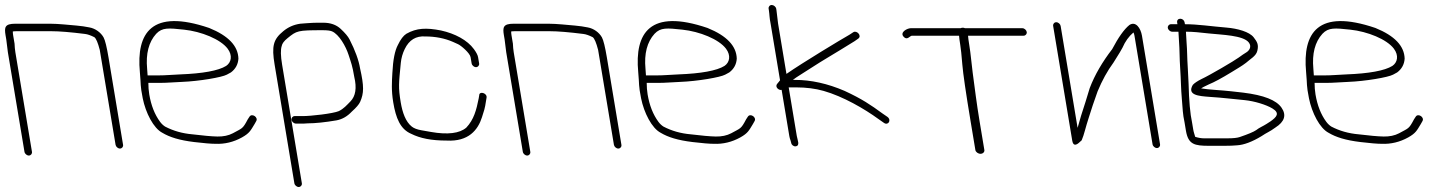

<svg xmlns="http://www.w3.org/2000/svg" viewBox="-33 -578 5784 769"><path d="M95 30 28.5 -369C26.8 -379.7 25.7 -391 25.3 -403L19.6 -437C18.7 -442.3 18.3 -447.3 18.3 -452C22.2 -452.7 27.4 -453 33.8 -453H173C204.6 -453 249.4 -449.3 307.6 -442C317.9 -440.8 330.4 -436.4 345 -429C351.9 -423.9 359.2 -406.9 366.6 -378L429.9 2C431.3 9.9 439.5 17 447.4 17C455.4 17 461.3 9.9 459.9 2L401.8 -347C394.6 -390 388 -417.1 381.8 -428.3C371.2 -447.3 349.5 -464 324.7 -468.3L300.5 -472.5C294.7 -473.5 285.8 -474.5 273.7 -475.6C246.4 -477.9 199.9 -483 168 -483H28.8C-13.7 -483 -16.1 -469 -10.8 -437L-7.9 -420L-1.5 -369L65 30C66.3 37.9 74.6 45 82.5 45C90.4 45 96.3 37.9 95 30Z M558.2 -276C558.2 -280 557.6 -288.8 556.3 -302.5C550.6 -363 562.7 -409.7 592.5 -442.6C617 -468.7 642.6 -465.7 704.1 -459.2C773.3 -451.9 850.2 -420.9 878.7 -383.1C899.4 -355.6 893.2 -327.7 872.7 -314C842.1 -294.8 778.4 -283.4 688.2 -280C652.4 -278.6 631.8 -276 600.7 -276ZM561.2 -246H605.7C637.7 -246 659.3 -248.6 695.6 -250C764.3 -252.6 855.9 -268.3 875.5 -279L892 -288C910.4 -301.8 920.4 -320.2 921.9 -343C920.7 -393.6 882.2 -434.6 804.8 -466C573.6 -544.6 512.5 -445.9 527.2 -289.3C532.2 -236.1 527.7 -239.5 538.7 -184.2C550.2 -126.6 581.7 -64.2 617.5 -46C646.7 -28.5 685.9 -16.2 744.7 -9.1C783.7 -4.4 812.3 -2 830.5 -2C866.7 -0.5 902.6 -9 935.9 -27.5C967.3 -45 971 -55.9 986.5 -81L992.7 -92C1003.3 -108 976.1 -125.7 966.5 -111L959.3 -100C938.4 -60.2 937.5 -65.3 899.5 -44.2C882.4 -35 860.7 -30.7 837.7 -31.2C814.6 -31.7 781.3 -34.7 737.7 -40C697.2 -43.5 661.2 -53.8 628.3 -71C620.9 -75.7 614.2 -82 608.2 -90C586.6 -119.2 572.2 -155.8 564.8 -200C562.4 -214.7 561.2 -230 561.2 -246Z M1176 156 1096.9 -319C1091 -354.3 1090.5 -379.3 1095.4 -394C1097 -403.5 1104.7 -413.9 1118.6 -425.1C1155.6 -455.1 1158.2 -457 1260 -457C1277.6 -457 1289.5 -455.5 1296.6 -452.5C1324.9 -440.6 1352.2 -392.4 1363.2 -358C1372.9 -327.9 1378.4 -315.3 1385.9 -270C1396.5 -225.5 1391.3 -192.7 1370.3 -171.5C1355.4 -156.4 1344.2 -142.9 1323.9 -132.9C1300.2 -122.9 1212 -113 1179.2 -113H1147.2C1139.3 -113 1133.4 -105.9 1134.7 -98C1136 -90.1 1144.3 -83 1152.2 -83H1184.2C1189.5 -83 1194.8 -83.3 1200 -84C1228.4 -84 1268.5 -88 1315.2 -96C1338.5 -100.5 1358.2 -112.1 1376 -131C1393.8 -146.9 1404.9 -159.9 1409.4 -169.9C1424.8 -204.8 1425.3 -232.6 1409.2 -304C1403.7 -337.2 1389.6 -376 1366.9 -420.3C1361 -431.9 1349.2 -445.9 1331.6 -462.3C1313.9 -478.8 1290.7 -487 1261.8 -487H1238.1C1226.9 -487 1212.6 -486.3 1195.2 -485L1169.2 -483C1143 -479.1 1121 -469.2 1101.6 -453.1C1061.5 -420.2 1054.4 -393.9 1066.9 -319L1146 156C1147.3 163.9 1155.6 171 1163.5 171C1171.4 171 1177.3 163.9 1176 156Z M1886 -324 1881.8 -349C1880.5 -357 1875 -367.7 1865.3 -381C1838.9 -417.3 1789.5 -443.6 1733.1 -456C1675.1 -467.3 1635.8 -466.3 1594.5 -442.7C1582.6 -435.2 1571.3 -420.3 1560.7 -398C1548.5 -375.7 1541.1 -338.2 1538.5 -285.5C1536.7 -250.6 1533.8 -217.5 1542 -168C1552.4 -105.5 1570 -60.6 1614 -42C1650 -24 1694.7 -15 1755.9 -15C1843.4 -10 1881.4 -57.6 1897.4 -108.5C1905.3 -133.5 1909.2 -142.3 1913.8 -175L1915.8 -187C1918.9 -205.3 1886.3 -214.7 1886.3 -196L1884.3 -184C1875 -137 1864.9 -99.2 1834.8 -67C1808.1 -43.6 1759.6 -37.8 1693.2 -49.5C1683.7 -51.2 1671 -53.4 1654.5 -56.3C1637.9 -59.2 1625.2 -64 1616.5 -70.8C1591.7 -90.2 1578.8 -127.3 1572 -168C1561.9 -228.9 1564.3 -243.2 1572.3 -326C1574.2 -345.4 1579.4 -363.9 1588 -381.5C1605.7 -418 1632.9 -434.8 1670.9 -432C1710.1 -432 1748.5 -424.7 1781.7 -410C1787.5 -407.3 1794.1 -404.3 1801.6 -401C1813.7 -395.6 1849.1 -365.4 1851.8 -349L1856 -324C1857.3 -316.1 1865.6 -309 1873.5 -309C1881.4 -309 1887.3 -316.1 1886 -324Z M2091 30 2024.5 -369C2022.8 -379.7 2021.7 -391 2021.3 -403L2015.6 -437C2014.7 -442.3 2014.3 -447.3 2014.3 -452C2018.2 -452.7 2023.4 -453 2029.8 -453H2169C2200.6 -453 2245.4 -449.3 2303.6 -442C2313.9 -440.8 2326.4 -436.4 2341 -429C2347.9 -423.9 2355.2 -406.9 2362.6 -378L2425.9 2C2427.3 9.9 2435.5 17 2443.4 17C2451.4 17 2457.3 9.9 2455.9 2L2397.8 -347C2390.6 -390 2384 -417.1 2377.8 -428.3C2367.2 -447.3 2345.5 -464 2320.7 -468.3L2296.5 -472.5C2290.7 -473.5 2281.8 -474.5 2269.7 -475.6C2242.4 -477.9 2195.9 -483 2164 -483H2024.8C1982.3 -483 1979.9 -469 1985.2 -437L1988.1 -420L1994.5 -369L2061 30C2062.3 37.9 2070.6 45 2078.5 45C2086.4 45 2092.3 37.9 2091 30Z M2554.2 -276C2554.2 -280 2553.6 -288.8 2552.3 -302.5C2546.6 -363 2558.7 -409.7 2588.5 -442.6C2613 -468.7 2638.6 -465.7 2700.1 -459.2C2769.3 -451.9 2846.2 -420.9 2874.7 -383.1C2895.4 -355.6 2889.2 -327.7 2868.7 -314C2838.1 -294.8 2774.4 -283.4 2684.2 -280C2648.4 -278.6 2627.8 -276 2596.7 -276ZM2557.2 -246H2601.7C2633.7 -246 2655.3 -248.6 2691.6 -250C2760.3 -252.6 2851.9 -268.3 2871.5 -279L2888 -288C2906.4 -301.8 2916.4 -320.2 2917.9 -343C2916.7 -393.6 2878.2 -434.6 2800.8 -466C2569.6 -544.6 2508.5 -445.9 2523.2 -289.3C2528.2 -236.1 2523.7 -239.5 2534.7 -184.2C2546.2 -126.6 2577.7 -64.2 2613.5 -46C2642.7 -28.5 2681.9 -16.2 2740.7 -9.1C2779.7 -4.4 2808.3 -2 2826.5 -2C2862.7 -0.5 2898.6 -9 2931.9 -27.5C2963.3 -45 2967 -55.9 2982.5 -81L2988.7 -92C2999.3 -108 2972.1 -125.7 2962.5 -111L2955.3 -100C2934.4 -60.2 2933.5 -65.3 2895.5 -44.2C2878.4 -35 2856.7 -30.7 2833.7 -31.2C2810.6 -31.7 2777.3 -34.7 2733.7 -40C2693.2 -43.5 2657.2 -53.8 2624.3 -71C2616.9 -75.7 2610.2 -82 2604.2 -90C2582.6 -119.2 2568.2 -155.8 2560.8 -200C2558.4 -214.7 2557.2 -230 2557.2 -246Z M3058 -558C3050 -558 3044.1 -550.9 3045.5 -543L3046.5 -537C3049.2 -520.3 3048.3 -507.8 3053.5 -483L3091.3 -256C3089.5 -254.7 3088.1 -253 3087.1 -251L3080.4 -243C3068.8 -230.5 3086 -215 3097.6 -218L3128.4 -33C3129.3 -27.7 3130.9 -21.7 3133.4 -15L3136.1 -5C3137.3 2.7 3146.3 9.4 3154.2 8C3172.4 5.1 3161.1 -16.7 3158.4 -33L3125.9 -228H3155.9C3196.1 -228 3232.7 -223.3 3265.8 -213.9C3343.2 -192 3429.5 -142.1 3485.7 -101L3507.2 -86C3524.2 -73.7 3539 -97 3521.2 -110L3500.8 -124C3455.3 -157.3 3419.7 -181.7 3349.7 -214C3281.6 -243.3 3215.4 -258 3150.9 -258H3142.5C3150.3 -264 3160.9 -271.2 3174.3 -279.5C3202.1 -296.7 3244.9 -325.2 3274.2 -342.5C3308.8 -362.9 3358.1 -393.6 3389.7 -413L3404 -423C3420.8 -434.2 3398.3 -458.1 3384.7 -449L3369.4 -439C3337.8 -421.2 3181.6 -327.1 3116.9 -282L3083.3 -484L3076.9 -537L3075.9 -543C3074.5 -550.9 3065.9 -558 3058 -558Z M3894.1 38C3903.6 38 3910.9 30.9 3909.6 23L3890.3 -93C3878.9 -161.3 3870.9 -226.6 3862.8 -287C3857 -330.4 3855.6 -359 3849 -398.5C3846.4 -414.2 3844.8 -426.3 3844.2 -435H4066.8C4074.7 -435 4080.6 -442.1 4079.3 -450C4077.9 -457.9 4069.7 -465 4061.8 -465H3832C3829.3 -466.3 3826.4 -467 3823.2 -467C3820 -467 3816.9 -466.3 3814 -465H3614.5C3601.6 -465 3570.3 -449.5 3585.6 -431.5C3600.5 -413.9 3611.1 -435 3619.5 -435H3808.2C3808.9 -425.7 3810.5 -413.5 3813 -398.5C3815.5 -383.5 3818.3 -357.3 3821.3 -319.8C3824.4 -282.3 3835.4 -206.7 3854.3 -93L3873.6 23C3874.9 30.9 3884.6 38 3894.1 38Z M4185.1 -474 4261.5 -15C4264.9 5.7 4275.7 7 4293.7 -11C4295.7 -13 4297.6 -14.7 4299.3 -16C4304.1 -27.3 4308.4 -40.3 4312.3 -55C4321.3 -88.6 4332.9 -122.3 4343.9 -157L4363.1 -212C4381 -255.4 4402.2 -294 4426.9 -327.6C4448.4 -361.2 4459.8 -381 4462.8 -387C4473.5 -411.8 4488.1 -432.2 4506.6 -448C4508.5 -444.7 4509.9 -440.3 4510.8 -435L4583.2 0C4584.5 7.9 4592.8 15 4600.7 15C4608.6 15 4614.5 7.9 4613.2 0L4540.8 -435C4535.8 -464.8 4516.2 -494.5 4490.6 -478C4468.9 -460.4 4446.3 -428.1 4421.4 -381C4382.7 -330.6 4351.8 -278.6 4331.5 -225L4314.7 -170C4301.8 -131.3 4291.2 -96.7 4283 -66L4215.1 -474C4213.7 -481.9 4205.5 -489 4197.6 -489C4189.6 -489 4183.7 -481.9 4185.1 -474Z M4716.9 -451C4747.5 -451 4770.7 -448.1 4808.9 -444C4860.9 -438.4 4946.3 -436.9 4968.7 -407.8C4981.8 -390.8 4969.9 -375 4959.1 -368.4C4951 -363.5 4940.2 -356.4 4928 -347.3C4911.8 -335.2 4812.2 -276.6 4778.6 -261.1C4762.5 -253 4751.1 -245.3 4744.4 -238C4720.2 -196.6 4768.8 -193.3 4810.2 -190.1C4871.9 -186.1 4897.7 -181.9 4951.8 -177C4991.5 -173.1 5038.3 -158.6 5063.1 -143.7C5095.1 -124.5 5079.3 -108.8 5055.8 -92L5039.5 -81.5C5026.1 -72.8 5010.2 -66.6 4998.2 -56.8C4988 -49.8 4965.9 -40.5 4932 -29C4922.1 -25.7 4906.4 -24 4884.8 -24H4788.5C4778.2 -24 4766.7 -26 4754 -30C4751 -41 4748 -48 4746.2 -59L4741.5 -87C4733.8 -122.1 4729.2 -174.1 4727.5 -243C4726.9 -271.2 4722.1 -332.8 4721.8 -361.5C4721.5 -388.9 4717.7 -425.5 4716.9 -451ZM4694.2 -503C4685.8 -503 4680.3 -496.8 4681.7 -488L4682.9 -481H4656.9C4649 -481 4643.1 -473.9 4644.4 -466C4645.7 -458.1 4654 -451 4661.9 -451H4686.9C4687.1 -441.7 4687.8 -429.3 4689.1 -414C4692.1 -375.8 4690.9 -346.4 4693.9 -304C4697.3 -254.1 4696.5 -226.8 4700.7 -179.7C4704.3 -139.6 4703.6 -123.6 4711.5 -87L4716.9 -54.5C4726.2 0.9 4751.4 6 4810 6H4870.6C4892.2 6 4909.3 5.3 4921.9 4C4948.3 2.5 4981.9 -9.7 5019.8 -32.8C5040.7 -47.2 5052.6 -50.3 5075 -67C5112.1 -90.5 5120.4 -117.1 5099.6 -147C5078.8 -176.8 5029.4 -196.8 4946.1 -207C4927.8 -209 4911.5 -210.8 4897.2 -212.5C4862.4 -216.6 4808.6 -218.6 4777.7 -224C4780 -226 4790 -231.3 4808.6 -240C4830 -248.7 4860.3 -265 4899.5 -289L4930.5 -308C4940.3 -314 4949.5 -320.2 4957.7 -326.5C4975 -342.3 4997.7 -353.1 5002.8 -374.3C5008.9 -399.7 5002.3 -410.1 4988.2 -428.5C4971.4 -450.5 4923.7 -463.9 4879.6 -467.5C4815.1 -472.8 4765.4 -481 4712.9 -481L4711.7 -488C4710.3 -496.8 4702.7 -503 4694.2 -503Z M5229.2 -276C5229.2 -280 5228.6 -288.8 5227.3 -302.5C5221.6 -363 5233.7 -409.7 5263.5 -442.6C5288 -468.7 5313.6 -465.7 5375.1 -459.2C5444.3 -451.9 5521.2 -420.9 5549.7 -383.1C5570.4 -355.6 5564.2 -327.7 5543.7 -314C5513.1 -294.8 5449.4 -283.4 5359.2 -280C5323.4 -278.6 5302.8 -276 5271.7 -276ZM5232.2 -246H5276.7C5308.7 -246 5330.3 -248.6 5366.6 -250C5435.3 -252.6 5526.9 -268.3 5546.5 -279L5563 -288C5581.4 -301.8 5591.4 -320.2 5592.9 -343C5591.7 -393.6 5553.2 -434.6 5475.8 -466C5244.6 -544.6 5183.5 -445.9 5198.2 -289.3C5203.2 -236.1 5198.7 -239.5 5209.7 -184.2C5221.2 -126.6 5252.7 -64.2 5288.5 -46C5317.7 -28.5 5356.9 -16.2 5415.7 -9.1C5454.7 -4.4 5483.3 -2 5501.5 -2C5537.7 -0.5 5573.6 -9 5606.9 -27.5C5638.3 -45 5642 -55.9 5657.5 -81L5663.7 -92C5674.3 -108 5647.1 -125.7 5637.5 -111L5630.3 -100C5609.4 -60.2 5608.5 -65.3 5570.5 -44.2C5553.4 -35 5531.7 -30.7 5508.7 -31.2C5485.6 -31.7 5452.3 -34.7 5408.7 -40C5368.2 -43.5 5332.2 -53.8 5299.3 -71C5291.9 -75.7 5285.2 -82 5279.2 -90C5257.6 -119.2 5243.2 -155.8 5235.8 -200C5233.4 -214.7 5232.2 -230 5232.2 -246Z"/></svg>

Font: MewTooHand
Style: WideLta
Weight: 400
Designer: Mew Too, Robert Jablonski
Version: Version 0.77